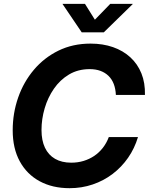

<svg xmlns="http://www.w3.org/2000/svg" viewBox="-20 -965 772 996"><path d="M340.8 11.2Q252 11.2 185.5 -24.9Q119.1 -61 82.5 -128.2Q45.9 -195.3 45.9 -289.1Q45.9 -377.9 74.2 -459Q102.5 -540 155.8 -603Q209 -666 283.4 -702.4Q357.9 -738.8 449.7 -738.8Q513.7 -738.8 566.2 -720.5Q618.7 -702.1 656.2 -667.7Q693.8 -633.3 713.6 -584.2Q733.4 -535.2 731.9 -472.7H581.1Q579.6 -504.4 570.1 -529.3Q560.5 -554.2 543 -571.3Q525.4 -588.4 501 -597.4Q476.6 -606.4 445.3 -606.4Q384.8 -606.4 338.1 -578.6Q291.5 -550.8 259.8 -504.9Q228 -459 211.7 -403.1Q195.3 -347.2 195.3 -290.5Q195.3 -236.8 213.1 -199Q231 -161.1 265.6 -141.1Q300.3 -121.1 349.6 -121.1Q383.3 -121.1 413.3 -130.1Q443.4 -139.2 468.8 -156.2Q494.1 -173.3 513.4 -198Q532.7 -222.7 544.4 -253.9H695.8Q678.2 -195.3 644.5 -146.7Q610.8 -98.1 564.2 -62.7Q517.6 -27.3 460.9 -8.1Q404.3 11.2 340.8 11.2ZM420.9 -944.8 472.2 -862.8 551.8 -944.8H668.5V-943.8L518.6 -797.4H403.8L304.7 -943.8V-944.8Z"/></svg>

Font: Inter 28pt
Style: Bold Italic
Weight: 700
Italic angle: -9.3988°
Designer: Rasmus Andersson
Foundry: rsms
Version: Version 4.001;git-66647c0bb